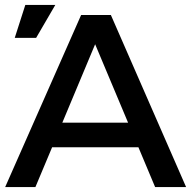

<svg xmlns="http://www.w3.org/2000/svg" viewBox="-20 -761 780 781"><path d="M310 -700H431L737 0H611L543 -162H192L124 0H1ZM501 -262 367 -581 233.5 -262ZM83 -741H205L127 -607H40Z"/></svg>

Font: Argentum Sans
Style: Regular
Weight: 400
Designer: Julieta Ulanovsky, Owen Earl, Chris M. Simpson, Rasmus Andersson, Cristiano Sobral
Foundry: The Argentum Sans Project Authors
Version: Version 3.135; ttfautohint (v1.8.4.7-5d5b-dirty)